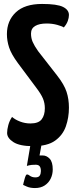

<svg xmlns="http://www.w3.org/2000/svg" viewBox="-20 -730 384 972"><path d="M147 10Q80 10 48 -10.5Q16 -31 16 -57Q16 -74 22 -96.5Q28 -119 41 -138Q57 -124 82 -114.5Q107 -105 134 -105Q175 -105 191 -126Q207 -147 207 -182Q207 -208 197.5 -231Q188 -254 162 -288L71 -410Q37 -456 26 -490Q15 -524 15 -557Q15 -625 60 -667.5Q105 -710 193 -710Q269 -710 299 -695Q329 -680 329 -654Q329 -640 323 -623.5Q317 -607 303 -591Q295 -597 270 -604Q245 -611 216 -611Q179 -611 158 -598.5Q137 -586 137 -560Q137 -537 145.5 -517.5Q154 -498 173 -471L269 -348Q305 -302 317 -265Q329 -228 329 -185Q329 -135 313.5 -90.5Q298 -46 259 -18Q220 10 147 10ZM157 222Q132 222 114.5 214Q97 206 97 206Q97 206 99.5 194.5Q102 183 106 170.5Q110 158 113 155Q118 150 130 159Q142 168 159 168Q176 168 181.5 158.5Q187 149 187 136Q187 120 181 112Q175 104 161 104Q138 104 127 107Q116 110 116 110L135 -2H191L180 58Q180 58 178.5 57.5Q177 57 196 57Q216 57 231.5 73.5Q247 90 247 128Q247 153 236.5 174.5Q226 196 206 209Q186 222 157 222Z"/></svg>

Font: Yanone Kaffeesatz
Style: Bold
Weight: 700
Designer: Yanone (Cyrillic: Daniel Pouzeot, Huerta Tipografica, and Cyreal)
Foundry: Yanone
Version: Version 2.003